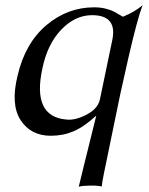

<svg xmlns="http://www.w3.org/2000/svg" viewBox="-20 -509 569 734"><path d="M525 -489Q505 -437 470.5 -286.5Q436 -136 416 -34Q411 -9 398.5 51Q386 111 377.5 153Q369 195 369 204Q355 200 323.5 200.5Q292 201 281 205Q293 158 299 131L348 -67Q301 -24 261 -7Q221 10 174 10Q98 10 59 -49.5Q20 -109 47 -219Q76 -344 157 -412.5Q238 -481 340 -481Q365 -481 385.5 -475.5Q406 -470 416 -464.5Q426 -459 450 -445Q496 -464 525 -489ZM408 -350Q432 -451 332 -451Q267 -451 214 -395.5Q161 -340 142 -247Q102 -63 234 -52Q267 -48 310.5 -70.5Q354 -93 362 -129Z"/></svg>

Font: GFS Artemisia
Style: Italic
Weight: 400
Italic angle: -12°
Designer: Takis Katsoulidis and George D. Matthiopoulos
Foundry: George Matthiopoulos and Takis Katsoulidis
Version: Version 1.0